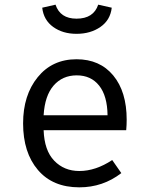

<svg xmlns="http://www.w3.org/2000/svg" viewBox="-20 -792 640 823"><path d="M308 -647Q249 -647 208 -676.5Q167 -706 161 -759L218 -772Q238 -712 308 -712Q381 -712 401 -772L459 -759Q453 -706 410.5 -676.5Q368 -647 308 -647ZM167 -234Q170 -147 212.5 -103Q255 -59 320 -59Q390 -59 461 -106L500 -50Q421 11 320 11Q206 11 142.5 -63.5Q79 -138 79 -263Q79 -384 141.5 -461Q204 -538 308 -538Q408 -538 465.5 -468.5Q523 -399 523 -279Q523 -256 521 -234ZM167 -298H441Q440 -381 405 -425Q370 -469 309 -469Q248 -469 210 -425.5Q172 -382 167 -298Z"/></svg>

Font: Fira Mono
Style: Regular
Weight: 400
Designer: Carrois Corporate & Edenspiekermann AG
Foundry: Carrois Corporate GbR & Edenspiekermann AG
Version: Version 3.206;PS 003.206;hotconv 1.0.70;makeotf.lib2.5.58329